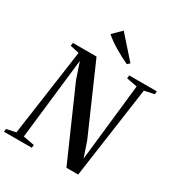

<svg xmlns="http://www.w3.org/2000/svg" viewBox="-239 -1132 1194 1281"><g transform="rotate(30 358.0 -492.0)"><path d="M-16.5 0 -14.5 -22.5 57.5 -38 151.5 -704 82 -719.5 85.5 -743H267.5L493 -228L533 -110.5L599 -704L516.5 -719.5L519.5 -743H732L729.5 -719.5L654.5 -704L555 0H464.5L227.5 -538.5L185.5 -662.5L114 -38.5L200 -22.5L197.5 0ZM468 -800Q443 -811.5 416 -825.5Q389 -839.5 363.2 -855Q337.5 -870.5 314.2 -887Q291 -903.5 273 -919.5L338 -983.5L486 -817Z"/></g></svg>

Font: Merriweather 120pt Medium
Style: Italic
Weight: 500
Italic angle: -7.8°
Version: Version 2.101